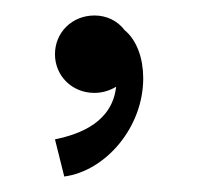

<svg xmlns="http://www.w3.org/2000/svg" viewBox="-20 -120 265 248"><path d="M141 -81C132 -93 118 -100 102 -100C73 -100 51 -78 51 -50C51 -22 73 0 102 0C112 0 122 -3 130 -8C125 37 85 53 51 60L63 108C116 101 165 45 165 -19C165 -44 157 -68 141 -81Z"/></svg>

Font: Space Cowgirl Light
Style: Regular
Weight: 300
Designer: Valery Marier
Foundry: Valery Marier
Version: Version 1.000;hotconv 1.0.109;makeotfexe 2.5.65596